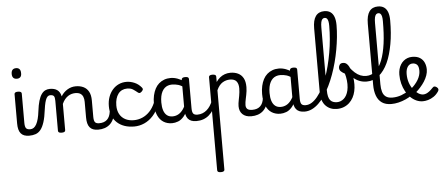

<svg xmlns="http://www.w3.org/2000/svg" viewBox="-90 -1391 5289 2278"><g transform="rotate(-5 2554.5 -252.0)"><path d="M225 17Q191 17 166 7.5Q141 -2 125 -21.5Q109 -41 101.5 -70.5Q94 -100 94 -140V-489Q94 -502 104.5 -508.5Q115 -515 136 -515Q158 -515 169 -508.5Q180 -502 180 -489V-140Q180 -95 193.5 -76.5Q207 -58 244 -58Q258 -58 265 -46.5Q272 -35 270.5 -20.5Q269 -6 258 5.5Q247 17 225 17ZM138 -669Q110 -669 95.5 -684.5Q81 -700 81 -731Q81 -763 95.5 -779Q110 -795 138 -795Q165 -795 179 -779Q193 -763 193 -731Q194 -700 179.5 -684.5Q165 -669 138 -669Z M225 17Q216 17 212 5.5Q208 -6 210 -20.5Q212 -35 220 -46.5Q228 -58 243 -58Q267 -58 285.5 -71Q304 -84 318 -110Q332 -136 342 -174Q352 -212 358 -263Q367 -337 381.5 -385.5Q396 -434 416 -462.5Q436 -491 461 -503Q486 -515 516 -515Q525 -515 529.5 -503.5Q534 -492 533.5 -477.5Q533 -463 528 -451.5Q523 -440 514 -440Q502 -440 490.5 -433.5Q479 -427 469 -409.5Q459 -392 450.5 -359.5Q442 -327 435 -275Q424 -185 405.5 -127.5Q387 -70 361.5 -38.5Q336 -7 302 5Q268 17 225 17Z M1046 17Q1012 17 987 7.5Q962 -2 946 -21.5Q930 -41 922.5 -70.5Q915 -100 915 -140V-326Q915 -361 904.5 -386.5Q894 -412 872 -425.5Q850 -439 813 -439Q792 -439 769.5 -433Q747 -427 726.5 -413.5Q706 -400 687.5 -378Q669 -356 655 -324V-11Q655 2 644 8.5Q633 15 611 15Q590 15 579.5 8.5Q569 2 569 -11V-369Q569 -411 557 -425.5Q545 -440 514 -440Q499 -440 492 -451.5Q485 -463 485 -477.5Q485 -492 493 -503.5Q501 -515 516 -515Q543 -515 564.5 -509.5Q586 -504 602.5 -492.5Q619 -481 630 -463.5Q641 -446 647 -422L649 -414Q663 -438 682 -457Q701 -476 723.5 -490Q746 -504 771.5 -511.5Q797 -519 825 -519Q877 -519 916.5 -500Q956 -481 978.5 -440.5Q1001 -400 1001 -334V-140Q1001 -95 1014.5 -76.5Q1028 -58 1065 -58Q1079 -58 1086 -46.5Q1093 -35 1091.5 -20.5Q1090 -6 1079 5.5Q1068 17 1046 17Z M1046 17Q1032 17 1025.5 5.5Q1019 -6 1020.5 -20.5Q1022 -35 1033 -46.5Q1044 -58 1065 -58Q1095 -58 1118.5 -66Q1142 -74 1159 -90Q1176 -106 1186.5 -130Q1197 -154 1201 -186Q1203 -201 1216 -205.5Q1229 -210 1241.5 -205.5Q1254 -201 1252 -186Q1248 -133 1231 -94.5Q1214 -56 1187 -31.5Q1160 -7 1124.5 5Q1089 17 1046 17Z M1477 17Q1348 17 1272 -53Q1196 -123 1196 -250Q1196 -309 1213.5 -358Q1231 -407 1262 -443Q1293 -479 1335.5 -499Q1378 -519 1429 -519Q1475 -519 1523 -499Q1571 -479 1607 -435Q1618 -421 1615 -411.5Q1612 -402 1601 -390Q1588 -377 1577 -374Q1566 -371 1554 -381Q1526 -404 1499.5 -421.5Q1473 -439 1429 -439Q1396 -439 1369 -426Q1342 -413 1323.5 -388Q1305 -363 1295 -328.5Q1285 -294 1285 -250Q1285 -190 1308.5 -147Q1332 -104 1375.5 -81Q1419 -58 1477 -58Q1491 -58 1498.5 -46.5Q1506 -35 1506 -20.5Q1506 -6 1499 5.5Q1492 17 1477 17Z M1475 17Q1466 17 1461.5 5.5Q1457 -6 1457 -20.5Q1457 -35 1462 -46.5Q1467 -58 1476 -58Q1531 -58 1579.5 -79Q1628 -100 1667 -141Q1706 -182 1732 -243Q1737 -252 1749.5 -249.5Q1762 -247 1772.5 -238Q1783 -229 1779 -219Q1750 -140 1702.5 -87.5Q1655 -35 1596.5 -9Q1538 17 1475 17Z M1926 17Q1869 17 1825 -10.5Q1781 -38 1756 -94Q1731 -150 1731 -235Q1731 -287 1741 -331Q1751 -375 1769.5 -410Q1788 -445 1815.5 -469Q1843 -493 1878 -506Q1913 -519 1955 -519Q1996 -519 2039 -503Q2082 -487 2116 -461V-386Q2076 -418 2039.5 -429Q2003 -440 1964 -440Q1938 -440 1915.5 -432Q1893 -424 1875.5 -408Q1858 -392 1845.5 -368Q1833 -344 1826.5 -312Q1820 -280 1820 -239Q1820 -184 1833 -144.5Q1846 -105 1872.5 -84Q1899 -63 1939 -63Q1975 -63 2006.5 -79.5Q2038 -96 2064.5 -132.5Q2091 -169 2110 -229L2126 -168Q2103 -91 2069.5 -51Q2036 -11 1998.5 3Q1961 17 1926 17ZM2216 17Q2182 17 2157 7.5Q2132 -2 2116 -21.5Q2100 -41 2092.5 -70.5Q2085 -100 2085 -140V-486Q2085 -501 2096 -508Q2107 -515 2129 -515Q2150 -515 2160.5 -508.5Q2171 -502 2171 -488V-140Q2171 -95 2184.5 -76.5Q2198 -58 2235 -58Q2244 -58 2248.5 -46.5Q2253 -35 2251.5 -20.5Q2250 -6 2241.5 5.5Q2233 17 2216 17Z M2216 17Q2202 17 2195.5 5.5Q2189 -6 2190.5 -20.5Q2192 -35 2203 -46.5Q2214 -58 2235 -58Q2268 -58 2296 -69Q2324 -80 2347 -100Q2370 -120 2387.5 -147Q2405 -174 2417 -205Q2423 -220 2434.5 -218.5Q2446 -217 2454.5 -207Q2463 -197 2460 -186Q2445 -138 2421.5 -100.5Q2398 -63 2367.5 -36.5Q2337 -10 2299 3.5Q2261 17 2216 17Z M2452 646Q2431 646 2420.5 639.5Q2410 633 2410 620V-489Q2410 -502 2420.5 -508.5Q2431 -515 2452 -515Q2474 -515 2485 -508.5Q2496 -502 2496 -489V-424Q2515 -453 2541 -474.5Q2567 -496 2599 -507.5Q2631 -519 2666 -519Q2718 -519 2757.5 -500Q2797 -481 2819.5 -440.5Q2842 -400 2842 -334Q2842 -310 2839 -286.5Q2836 -263 2831.5 -240.5Q2827 -218 2822.5 -197Q2818 -176 2815 -156.5Q2812 -137 2812 -120Q2812 -91 2829 -74.5Q2846 -58 2889 -58Q2903 -58 2909.5 -46.5Q2916 -35 2914.5 -20.5Q2913 -6 2902 5.5Q2891 17 2870 17Q2803 17 2766 -18.5Q2729 -54 2729 -115Q2729 -131 2731.5 -150.5Q2734 -170 2738.5 -191.5Q2743 -213 2747 -236Q2751 -259 2753.5 -281.5Q2756 -304 2756 -326Q2756 -379 2732.5 -409Q2709 -439 2654 -439Q2632 -439 2609.5 -433Q2587 -427 2566 -414Q2545 -401 2527.5 -379Q2510 -357 2496 -325V620Q2496 633 2485 639.5Q2474 646 2452 646Z M2870 17Q2856 17 2849.5 5.5Q2843 -6 2844.5 -20.5Q2846 -35 2857 -46.5Q2868 -58 2889 -58Q2919 -58 2942.5 -66Q2966 -74 2983 -90Q3000 -106 3010.5 -130Q3021 -154 3025 -186Q3027 -201 3040 -205.5Q3053 -210 3065.5 -205.5Q3078 -201 3076 -186Q3072 -133 3055 -94.5Q3038 -56 3011 -31.5Q2984 -7 2948.5 5Q2913 17 2870 17Z M3215 17Q3158 17 3114 -10.5Q3070 -38 3045 -94Q3020 -150 3020 -235Q3020 -287 3030 -331Q3040 -375 3058.5 -410Q3077 -445 3104.5 -469Q3132 -493 3167 -506Q3202 -519 3244 -519Q3285 -519 3328 -503Q3371 -487 3405 -461V-386Q3365 -418 3328.5 -429Q3292 -440 3253 -440Q3227 -440 3204.5 -432Q3182 -424 3164.5 -408Q3147 -392 3134.5 -368Q3122 -344 3115.5 -312Q3109 -280 3109 -239Q3109 -184 3122 -144.5Q3135 -105 3161.5 -84Q3188 -63 3228 -63Q3264 -63 3295.5 -79.5Q3327 -96 3353.5 -132.5Q3380 -169 3399 -229L3415 -168Q3392 -91 3358.5 -51Q3325 -11 3287.5 3Q3250 17 3215 17ZM3505 17Q3471 17 3446 7.5Q3421 -2 3405 -21.5Q3389 -41 3381.5 -70.5Q3374 -100 3374 -140V-486Q3374 -501 3385 -508Q3396 -515 3418 -515Q3439 -515 3449.5 -508.5Q3460 -502 3460 -488V-140Q3460 -95 3473.5 -76.5Q3487 -58 3524 -58Q3533 -58 3537.5 -46.5Q3542 -35 3540.5 -20.5Q3539 -6 3530.5 5.5Q3522 17 3505 17Z M3505 17Q3486 17 3479.5 5.5Q3473 -6 3477 -20.5Q3481 -35 3493 -46.5Q3505 -58 3524 -58Q3562 -58 3597 -80Q3632 -102 3664.5 -142Q3697 -182 3726 -236.5Q3755 -291 3779.5 -357.5Q3804 -424 3823 -498.5Q3842 -573 3856 -652Q3870 -731 3877 -812.5Q3884 -894 3884 -972Q3884 -991 3897 -1000.5Q3910 -1010 3927.5 -1010Q3945 -1010 3958 -1000.5Q3971 -991 3971 -972Q3971 -904 3963.5 -830.5Q3956 -757 3942.5 -682Q3929 -607 3909.5 -533.5Q3890 -460 3865 -391Q3840 -322 3810 -260.5Q3780 -199 3745.5 -148Q3711 -97 3672.5 -60Q3634 -23 3592 -3Q3550 17 3505 17Z M3888 19Q3849 19 3815.5 5.5Q3782 -8 3756.5 -34.5Q3731 -61 3717 -101Q3703 -141 3703 -193V-957Q3703 -1054 3737.5 -1102Q3772 -1150 3840 -1150Q3884 -1150 3913 -1130Q3942 -1110 3956.5 -1070.5Q3971 -1031 3971 -972Q3971 -953 3958 -944Q3945 -935 3927.5 -935Q3910 -935 3897 -944Q3884 -953 3884 -972Q3884 -1006 3879 -1027.5Q3874 -1049 3864 -1059.5Q3854 -1070 3838 -1070Q3822 -1070 3811 -1059Q3800 -1048 3794.5 -1023.5Q3789 -999 3789 -957V-211Q3789 -169 3796 -140Q3803 -111 3816.5 -94Q3830 -77 3850.5 -69Q3871 -61 3898 -61Q3920 -61 3940.5 -69Q3961 -77 3979 -92.5Q3997 -108 4010.5 -132.5Q4024 -157 4031.5 -189.5Q4039 -222 4039 -264Q4039 -285 4036.5 -306.5Q4034 -328 4030 -349.5Q4026 -371 4020 -390Q3990 -406 3973 -422.5Q3956 -439 3956 -466Q3956 -483 3967.5 -501Q3979 -519 4009 -519Q4039 -519 4060 -494.5Q4081 -470 4094.5 -430Q4108 -390 4114.5 -344Q4121 -298 4121 -255Q4121 -213 4112 -172.5Q4103 -132 4084.5 -97.5Q4066 -63 4038 -37Q4010 -11 3972.5 4Q3935 19 3888 19Z M4270 -274Q4224 -274 4183 -290Q4142 -306 4104 -340.5Q4066 -375 4027 -430Q4018 -442 4021.5 -453Q4025 -464 4034.5 -470Q4044 -476 4055 -475.5Q4066 -475 4073 -466Q4105 -423 4136.5 -395Q4168 -367 4201 -354Q4234 -341 4270 -341Q4302 -341 4329.5 -352Q4357 -363 4381 -384Q4405 -405 4424.5 -436Q4444 -467 4460 -507.5Q4476 -548 4488 -598Q4500 -648 4508 -706.5Q4516 -765 4519.5 -831.5Q4523 -898 4523 -972Q4523 -988 4536 -996.5Q4549 -1005 4566.5 -1005Q4584 -1005 4597 -996.5Q4610 -988 4610 -972Q4610 -896 4604.5 -825.5Q4599 -755 4587.5 -692Q4576 -629 4560 -573.5Q4544 -518 4522.5 -471.5Q4501 -425 4474 -388.5Q4447 -352 4415.5 -326Q4384 -300 4347.5 -287Q4311 -274 4270 -274Z M4538 17Q4470 17 4426.5 -13Q4383 -43 4362.5 -98.5Q4342 -154 4342 -228V-957Q4342 -1054 4376.5 -1102Q4411 -1150 4479 -1150Q4523 -1150 4552 -1130Q4581 -1110 4595.5 -1070.5Q4610 -1031 4610 -972Q4610 -953 4597 -944Q4584 -935 4566.5 -935Q4549 -935 4536 -944Q4523 -953 4523 -972Q4523 -1006 4518 -1027.5Q4513 -1049 4503 -1059.5Q4493 -1070 4477 -1070Q4461 -1070 4450 -1059Q4439 -1048 4433.5 -1023.5Q4428 -999 4428 -957V-228Q4428 -176 4439.5 -137.5Q4451 -99 4479.5 -78.5Q4508 -58 4557 -58Q4571 -58 4577.5 -46.5Q4584 -35 4582.5 -20.5Q4581 -6 4570 5.5Q4559 17 4538 17Z M4538 17Q4519 17 4512.5 5.5Q4506 -6 4510 -20.5Q4514 -35 4526 -46.5Q4538 -58 4557 -58Q4613 -58 4664.5 -77Q4716 -96 4753 -124Q4767 -133 4777 -128Q4787 -123 4792 -110.5Q4797 -98 4795.5 -84.5Q4794 -71 4783 -64Q4751 -41 4709.5 -22.5Q4668 -4 4624 6.5Q4580 17 4538 17Z M4754 -120Q4777 -135 4797.5 -152.5Q4818 -170 4834 -189Q4856 -214 4871.5 -240.5Q4887 -267 4895 -294Q4903 -321 4903 -346Q4903 -399 4883 -419.5Q4863 -440 4829 -440Q4812 -440 4797.5 -432.5Q4783 -425 4772 -409.5Q4761 -394 4755 -372Q4749 -350 4749 -321Q4749 -264 4765.5 -216.5Q4782 -169 4809 -135Q4836 -101 4866.5 -82Q4897 -63 4924 -63Q4943 -63 4961 -70.5Q4979 -78 4998.5 -93Q5018 -108 5038 -130Q5052 -146 5065 -145.5Q5078 -145 5092 -134Q5106 -123 5108.5 -111Q5111 -99 5102 -85Q5077 -47 5043.5 -24.5Q5010 -2 4976 7.5Q4942 17 4913 17Q4873 17 4835.5 0Q4798 -17 4766.5 -48Q4735 -79 4711.5 -121.5Q4688 -164 4675 -214.5Q4662 -265 4662 -321Q4662 -355 4670 -385.5Q4678 -416 4693 -440.5Q4708 -465 4729 -482.5Q4750 -500 4776 -509.5Q4802 -519 4832 -519Q4889 -519 4924.5 -496Q4960 -473 4976 -435.5Q4992 -398 4992 -355Q4992 -321 4979.5 -285Q4967 -249 4945 -214.5Q4923 -180 4894 -148Q4872 -123 4847 -101Q4822 -79 4793 -60Z"/></g></svg>

Font: Playwrite BR
Style: Regular
Weight: 400
Designer: Veronika Burian, José Scaglione
Foundry: TypeTogether
Version: Version 1.002